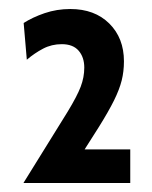

<svg xmlns="http://www.w3.org/2000/svg" viewBox="-20 -792 338 426"><path d="M32 -386 130 -544Q151 -578.5 159 -599.5Q167 -620.5 167 -642Q167 -665 154.5 -679.5Q142 -694 117 -694Q94.5 -694 75.5 -684Q56.5 -674 39.5 -659.5L32.5 -741Q52 -753.5 79 -762.8Q106 -772 136 -772Q190 -772 222.5 -739.8Q255 -707.5 255 -656Q255 -633.5 250 -613.5Q245 -593.5 233 -569.2Q221 -545 199.5 -510.5L132.5 -405L122.5 -460.5H269V-386Z"/></svg>

Font: Cabin SemiCondensedMedium
Style: Regular
Weight: 500
Width: 4
Designer: Pablo Impallari
Foundry: Pablo Impallari. http://www.impallari.com Igino Marini. http://www.ikern.com
Version: Version 3.001